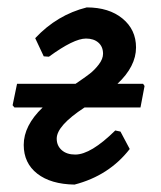

<svg xmlns="http://www.w3.org/2000/svg" viewBox="-20 -490 434 518"><path d="M181 8Q117 7 80.5 -21.5Q44 -50 44 -99Q44 -151 95 -200H19L14 -206L26 -264H184Q209 -281 222 -291Q235 -301 246.5 -316Q258 -331 258 -345Q258 -364 245.5 -375Q233 -386 212 -386Q179 -386 112 -337L98 -338L75 -387Q134 -450 214 -470Q274 -470 310.5 -440Q347 -410 347 -362Q347 -311 297 -264H366L370 -258L359 -200H208Q133 -151 133 -116Q133 -97 146.5 -85Q160 -73 183 -73Q225 -73 291 -138L305 -135L330 -88Q274 -16 181 8Z"/></svg>

Font: Alegreya Sans SC Medium
Style: Italic
Weight: 500
Italic angle: -7°
Designer: Juan Pablo del Peral
Foundry: Huerta Tipografica
Version: Version 2.007